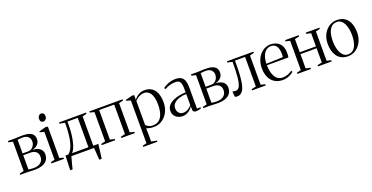

<svg xmlns="http://www.w3.org/2000/svg" viewBox="-29 -1584 5208 2685"><g transform="rotate(-20 2575.0 -242.0)"><path d="M231 4Q208 4 184 3Q160 2 138.8 1Q117.5 0 103 0H16V-18L80 -33.5V-469L16 -484V-502.5H108Q124 -502.5 144 -503.5Q164 -504.5 187 -505.5Q210 -506.5 234 -506.5Q297 -506.5 335.2 -492.8Q373.5 -479 390.8 -453.2Q408 -427.5 408 -391.5Q408 -343 378 -311.8Q348 -280.5 297 -269.5Q346.5 -267 379.5 -251.5Q412.5 -236 428.8 -210Q445 -184 445 -149.5Q445 -101.5 421.2 -67.2Q397.5 -33 350 -14.5Q302.5 4 231 4ZM226 -24Q297.5 -24 333.8 -56.5Q370 -89 370 -140.5Q370 -192 338.2 -217.2Q306.5 -242.5 256 -242.5H150V-32Q158.5 -30 171 -28.2Q183.5 -26.5 197.8 -25.2Q212 -24 226 -24ZM150 -269.5H238Q265 -269.5 287.2 -285.8Q309.5 -302 322.8 -328.2Q336 -354.5 336 -384.5Q336 -410 324 -431.5Q312 -453 288.8 -465.8Q265.5 -478.5 231 -478.5Q208.5 -478.5 187 -477Q165.5 -475.5 150 -473Z M480.5 0V-18L539.5 -33.5V-448L476.5 -465.5V-479L574.5 -505H597.5L610.5 -495.5V-33.5L668.5 -18V0ZM577 -588.5Q559.5 -588.5 545.2 -601.2Q531 -614 531 -643Q531 -672 547.8 -688.8Q564.5 -705.5 583 -705.5H584Q601.5 -705.5 615.8 -693Q630 -680.5 630 -651Q630 -622 613.2 -605.2Q596.5 -588.5 578 -588.5Z M735.5 0V-31L745.5 -36Q771.5 -55.5 791.8 -90.8Q812 -126 826.2 -179Q840.5 -232 847.8 -304Q855 -376 855 -469L776 -484.5V-502.5H1180V-484.5L1116 -469V0ZM801 -36H1045V-473.5H892V-433.5Q892 -352.5 884.5 -286.8Q877 -221 864.2 -171Q851.5 -121 835.2 -87Q819 -53 801 -36ZM695.5 180Q696.5 146.5 697.8 111Q699 75.5 700.5 38.5Q702 1.5 703 -36H802.5L779 -2Q776 9 770.2 29Q764.5 49 757.5 74.8Q750.5 100.5 743.5 127.8Q736.5 155 731 180ZM1128.5 180Q1126 156 1124.2 129.5Q1122.5 103 1121 77.8Q1119.5 52.5 1117.8 31.5Q1116 10.5 1113.5 -2L1083.5 -33H1191.5Q1189 -13 1186.2 8.2Q1183.5 29.5 1180.8 51.8Q1178 74 1175 96Q1172 118 1169 139.2Q1166 160.5 1163.5 180Z M1228.5 0V-18L1292.5 -33.5V-469L1228.5 -484.5V-502.5H1722.5V-484.5L1658.5 -468.5V-33.5L1722.5 -18V0H1520.5V-18L1587.5 -33.5V-473.5H1363.5V-33.5L1430.5 -18V0Z M1767 222V204L1826.5 188.5V-448L1763 -465.5V-479L1863 -505H1886.5L1895 -498.5V-432Q1903.5 -445.5 1924.2 -465.8Q1945 -486 1977.8 -501.8Q2010.5 -517.5 2054.5 -517.5Q2116 -517.5 2159.2 -488.5Q2202.5 -459.5 2225.2 -403.8Q2248 -348 2248 -267.5Q2248 -208 2229.5 -157.2Q2211 -106.5 2177.8 -68.8Q2144.5 -31 2100.8 -10Q2057 11 2006.5 11Q1968.5 11 1937.8 4.2Q1907 -2.5 1894 -9L1896 80.5V189L1977.5 204V222ZM2000 -14Q2054 -14 2090.5 -42.8Q2127 -71.5 2145.8 -127.8Q2164.5 -184 2164.5 -265.5Q2164.5 -321.5 2155 -362.5Q2145.5 -403.5 2128 -430.2Q2110.5 -457 2087 -470.2Q2063.5 -483.5 2035.5 -483.5Q2002.5 -483.5 1975 -471.5Q1947.5 -459.5 1927.5 -443.5Q1907.5 -427.5 1896 -415V-58Q1906.5 -45.5 1932 -29.8Q1957.5 -14 2000 -14Z M2432 7Q2400.5 7 2369 -6.5Q2337.5 -20 2316.2 -48.5Q2295 -77 2295 -122Q2295 -167.5 2323 -199.8Q2351 -232 2395.2 -252.5Q2439.5 -273 2489.8 -282.5Q2540 -292 2584.5 -292V-343.5Q2584.5 -383 2578.5 -412.8Q2572.5 -442.5 2554.2 -459.2Q2536 -476 2498.5 -476Q2450 -476 2409.5 -463.2Q2369 -450.5 2336.5 -431L2323 -451.5Q2342 -466 2370.5 -481.2Q2399 -496.5 2435 -506.8Q2471 -517 2513 -517Q2567 -517 2598.2 -496.8Q2629.5 -476.5 2642.8 -437.8Q2656 -399 2656 -343.5V-25H2709V-8.5Q2698.5 -5 2686.8 -1.5Q2675 2 2661.8 4.2Q2648.5 6.5 2633 6.5Q2610.5 6.5 2598.2 -3.2Q2586 -13 2586 -34.5V-85.5Q2577.5 -69.5 2556.8 -47.5Q2536 -25.5 2504.8 -9.2Q2473.5 7 2432 7ZM2451.5 -35Q2495 -35 2525.8 -53Q2556.5 -71 2584.5 -101.5V-267Q2529.5 -267 2480.5 -251.8Q2431.5 -236.5 2400.8 -206.2Q2370 -176 2370 -131Q2370 -102.5 2381.5 -80.8Q2393 -59 2411.8 -47Q2430.5 -35 2451.5 -35Z M2955 4Q2932 4 2908 3Q2884 2 2862.8 1Q2841.5 0 2827 0H2740V-18L2804 -33.5V-469L2740 -484V-502.5H2832Q2848 -502.5 2868 -503.5Q2888 -504.5 2911 -505.5Q2934 -506.5 2958 -506.5Q3021 -506.5 3059.2 -492.8Q3097.5 -479 3114.8 -453.2Q3132 -427.5 3132 -391.5Q3132 -343 3102 -311.8Q3072 -280.5 3021 -269.5Q3070.5 -267 3103.5 -251.5Q3136.5 -236 3152.8 -210Q3169 -184 3169 -149.5Q3169 -101.5 3145.2 -67.2Q3121.5 -33 3074 -14.5Q3026.5 4 2955 4ZM2950 -24Q3021.5 -24 3057.8 -56.5Q3094 -89 3094 -140.5Q3094 -192 3062.2 -217.2Q3030.5 -242.5 2980 -242.5H2874V-32Q2882.5 -30 2895 -28.2Q2907.5 -26.5 2921.8 -25.2Q2936 -24 2950 -24ZM2874 -269.5H2962Q2989 -269.5 3011.2 -285.8Q3033.5 -302 3046.8 -328.2Q3060 -354.5 3060 -384.5Q3060 -410 3048 -431.5Q3036 -453 3012.8 -465.8Q2989.5 -478.5 2955 -478.5Q2932.5 -478.5 2911 -477Q2889.5 -475.5 2874 -473Z M3247 8Q3237 8 3227.2 6.2Q3217.5 4.5 3210 2L3203 -79Q3213 -76.5 3228.2 -74.8Q3243.5 -73 3253.5 -73Q3291 -73 3311.5 -116.8Q3332 -160.5 3339.8 -248.5Q3347.5 -336.5 3347.5 -469L3275.5 -484.5V-502.5H3670.5V-484.5L3606.5 -469V-33.5L3670.5 -18V0H3467.5V-18L3535.5 -33.5V-473.5H3384.5V-414.5Q3384.5 -308 3378.2 -236.8Q3372 -165.5 3361.8 -122.2Q3351.5 -79 3340 -56Q3325.5 -27 3302.5 -9.5Q3279.5 8 3247 8Z M3924.5 11Q3855 11 3805 -19.8Q3755 -50.5 3728 -107.2Q3701 -164 3701 -242.5Q3701 -309.5 3720.8 -360.5Q3740.5 -411.5 3773 -446.5Q3805.5 -481.5 3844.8 -499.2Q3884 -517 3923 -517Q4006.5 -517 4056.5 -470.2Q4106.5 -423.5 4107.5 -334Q4108 -304.5 4106.5 -288.2Q4105 -272 4102.5 -259.5H3782.5Q3782.5 -217 3790.2 -175Q3798 -133 3815.5 -98.5Q3833 -64 3862 -43.2Q3891 -22.5 3933.5 -22.5Q3976.5 -22.5 4015 -38Q4053.5 -53.5 4075.5 -72L4086 -52Q4068 -34.5 4042.2 -20.2Q4016.5 -6 3986.2 2.5Q3956 11 3924.5 11ZM3783 -281.5 4031.5 -290.5Q4033.5 -302 4033.8 -312.2Q4034 -322.5 4034 -333Q4034 -408.5 4008 -450.2Q3982 -492 3925.5 -492Q3887.5 -492 3860.2 -473.2Q3833 -454.5 3816 -423.8Q3799 -393 3791 -355.8Q3783 -318.5 3783 -281.5Z M4141 0V-18L4205 -33.5V-469L4141 -484.5V-502.5H4344V-484.5L4276 -469V-273H4517V-469L4449 -484.5V-502.5H4652V-484.5L4588 -469V-33.5L4652 -18V0H4449V-18L4517 -33.5V-245H4276V-33.5L4344 -18V0Z M4683 -246.5Q4683 -311.5 4702.8 -362.2Q4722.5 -413 4755.8 -448Q4789 -483 4829.8 -501.2Q4870.5 -519.5 4912.5 -519.5Q4991.5 -519.5 5038.2 -482.8Q5085 -446 5105.2 -387.5Q5125.5 -329 5125.5 -263Q5125.5 -198 5105.8 -147Q5086 -96 5053.2 -60.8Q5020.5 -25.5 4980 -7.2Q4939.5 11 4897.5 11Q4838.5 11 4797.2 -10.5Q4756 -32 4731 -68.5Q4706 -105 4694.5 -151Q4683 -197 4683 -246.5ZM4904.5 -14Q4948.5 -14 4980 -41.2Q5011.5 -68.5 5028.5 -121.5Q5045.5 -174.5 5045.5 -252Q5045.5 -295.5 5037.8 -338.5Q5030 -381.5 5013.2 -416.8Q4996.5 -452 4970 -473.2Q4943.5 -494.5 4905.5 -494.5Q4861.5 -494.5 4829.5 -467.8Q4797.5 -441 4780.2 -388.2Q4763 -335.5 4763 -257.5Q4763 -213 4771 -169.8Q4779 -126.5 4796 -91.2Q4813 -56 4839.8 -35Q4866.5 -14 4904.5 -14Z"/></g></svg>

Font: Merriweather 144pt Light
Style: Regular
Weight: 300
Version: Version 2.100